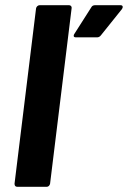

<svg xmlns="http://www.w3.org/2000/svg" viewBox="-20 -720 493 740"><path d="M133 -700H246Q251 -700 254 -696.5Q257 -693 256 -688L173 -12Q172 -7 168.5 -3.5Q165 0 160 0H47Q36 0 36 -12L119 -688Q120 -693 124 -696.5Q128 -700 133 -700ZM347 -700H444Q453 -700 453 -693Q453 -690 450 -685L369 -584Q363 -576 354 -576H273Q264 -576 264 -582Q264 -586 267 -590L332 -692Q336 -700 347 -700Z"/></svg>

Font: Barlow
Style: Bold Italic
Weight: 700
Italic angle: -7°
Designer: Jeremy Tribby
Foundry: Tribby Type
Version: Version 1.422